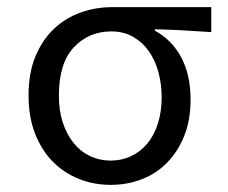

<svg xmlns="http://www.w3.org/2000/svg" viewBox="-20 -506 640 538"><path d="M290 12Q243 12 201.5 -4.5Q160 -21 128.5 -52.5Q97 -84 78.5 -131Q60 -178 60 -238Q60 -302 79.5 -348.5Q99 -395 131.5 -425.5Q164 -456 206 -471Q248 -486 294 -486H572V-416Q529 -419 492.5 -421Q456 -423 414 -424V-420Q462 -394 488 -345Q514 -296 514 -227Q514 -170 496.5 -126Q479 -82 449 -51Q419 -20 378 -4Q337 12 290 12ZM290 -56Q321 -56 347.5 -68.5Q374 -81 393 -104Q412 -127 422.5 -160Q433 -193 433 -234Q433 -270 424 -303.5Q415 -337 397 -362.5Q379 -388 352.5 -403Q326 -418 292 -418Q229 -418 187 -373.5Q145 -329 145 -238Q145 -196 156 -162.5Q167 -129 186.5 -105Q206 -81 232.5 -68.5Q259 -56 290 -56Z"/></svg>

Font: Source Code Pro
Style: Regular
Weight: 400
Monospace: yes
Designer: Paul D. Hunt, Teo Tuominen
Foundry: Adobe Systems Incorporated
Version: Version 2.030;PS 1.000;hotconv 16.6.51;makeotf.lib2.5.65220